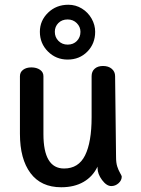

<svg xmlns="http://www.w3.org/2000/svg" viewBox="-20 -788 596 809"><path d="M493 -44Q493 -28 479.5 -16Q466 -4 449 -4Q429 -4 410 -29.5Q391 -55 391 -80V-86Q371 -44 332 -21.5Q293 1 238 1Q153 1 108.5 -58.5Q64 -118 64 -224V-467Q64 -484 77.5 -494Q91 -504 112 -504Q134 -504 148.5 -494Q163 -484 163 -467V-223Q163 -78 250 -78Q311 -78 338.5 -133.5Q366 -189 366 -294V-467Q366 -487 379 -498.5Q392 -510 414 -510Q437 -510 451 -498Q465 -486 465 -467L469 -126Q469 -102 474 -86.5Q479 -71 486 -59Q493 -47 493 -44ZM148 -654Q148 -701 182.5 -734.5Q217 -768 268 -768Q299 -768 325 -752Q351 -736 366 -709.5Q381 -683 381 -654Q381 -604 348 -570.5Q315 -537 265 -537Q216 -537 182 -571Q148 -605 148 -654ZM319 -654Q319 -675 303.5 -690.5Q288 -706 265 -706Q241 -706 226 -691Q211 -676 211 -654Q211 -631 226.5 -615.5Q242 -600 265 -600Q289 -600 304 -615.5Q319 -631 319 -654Z"/></svg>

Font: Mali Medium
Style: Regular
Weight: 500
Version: Version 1.000; ttfautohint (v1.6)